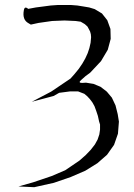

<svg xmlns="http://www.w3.org/2000/svg" viewBox="-20 -779 540 775"><path d="M94.7 -685.5Q69.3 -699.2 76.2 -737.3Q79.1 -755.9 93.8 -743.2L125 -749L155.3 -752.9L184.6 -756.8L212.9 -758.8H240.2H266.6L292 -756.8L316.4 -752.9L339.8 -749L362.3 -742.2L391.6 -724.6L413.1 -697.3L425.8 -662.1L426.8 -622.1L415 -578.1L387.7 -532.2L343.8 -485.4L325.2 -471.7L307.6 -456.1Q293.9 -444.3 311.5 -444.3L327.1 -445.3L357.4 -440.4L385.7 -428.7L411.1 -409.2L431.6 -384.8L446.3 -353.5L455.1 -318.4L460 -288.1L456.1 -239.3L440.4 -194.3L412.1 -154.3L373 -120.1L324.2 -89.8L265.6 -64.5L197.3 -41L118.2 -23.4L54.7 -26.4L113.3 -43L188.5 -68.4L243.2 -91.8L300.8 -130.9L326.2 -153.3L346.7 -174.8L363.3 -196.3L374 -215.8L380.9 -236.3L383.8 -255.9V-276.4L379.9 -289.1L375 -311.5L368.2 -332L361.3 -350.6L352.5 -366.2L342.8 -378.9L332 -390.6L320.3 -400.4L294.9 -410.2H263.7L218.8 -404.3L196.3 -391.6L108.4 -368.2L186.5 -409.2L264.6 -461.9L280.3 -479.5L297.9 -501L312.5 -522.5L324.2 -543L334 -564.5L340.8 -585L345.7 -606.4L347.7 -628.9L346.7 -640.6L343.8 -651.4L338.9 -661.1L333 -671.9L322.3 -681.6L305.7 -691.4L285.2 -694.3L262.7 -695.3L240.2 -696.3L215.8 -695.3L190.4 -694.3L163.1 -690.4L135.7 -686.5L104.5 -679.7ZM350.6 -706.1Z"/></svg>

Font: B2 Hana
Style: Regular
Weight: 500
Version: 2020-08-05; (max)